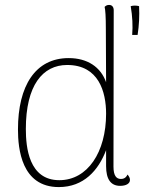

<svg xmlns="http://www.w3.org/2000/svg" viewBox="-20 -748 601 780"><path d="M471 -21C453 -21 441 -34 441 -71L442 -706C442 -720 435 -728 423 -728C414 -728 409 -724 405 -720C408 -708 410 -682 410 -628L411 -414C389 -476 335 -512 259 -512C124 -512 53 -400 53 -222C53 -144 67 12 219 12C320 12 380 -56 411 -138V-73C411 -20 430 7 468 7C492 7 508 -2 508 -17C508 -24 505 -31 498 -39C491 -23 479 -21 471 -21ZM545 -723C534 -726 522 -726 511 -723C518 -682 520 -643 517 -606H539C545 -645 547 -684 545 -723ZM221 -16C97 -16 85 -150 85 -224C85 -401 153 -484 253 -484C381 -484 411 -375 411 -286C411 -130 336 -16 221 -16Z"/></svg>

Font: Arima Koshi Thin
Style: Regular
Weight: 250
Designer: Joana Correia and Natanael Gama
Foundry: NDISCOVER
Version: Version 1.019;PS 001.019;hotconv 1.0.88;makeotf.lib2.5.64775